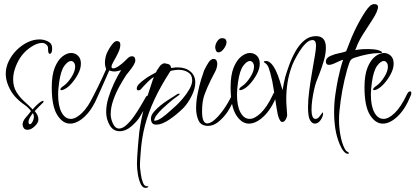

<svg xmlns="http://www.w3.org/2000/svg" viewBox="-20 -589 2023 935"><path d="M114 43Q101 43 95.5 34.5Q90 26 90 18Q90 2 104 -15Q109 -21 118 -31.5Q127 -42 131 -48Q118 -66 96 -81Q74 -96 53 -119Q34 -140 21 -170.5Q8 -201 8 -229Q8 -262 23 -292Q38 -322 60 -344Q84 -368 113 -382.5Q142 -397 173 -397Q194 -397 214 -387Q234 -377 234 -354Q234 -327 222 -327Q217 -327 215 -337Q214 -342 214 -347.5Q214 -353 214 -355Q214 -365 205 -372.5Q196 -380 185 -380Q162 -380 134 -362Q106 -344 87 -320Q68 -295 56 -263.5Q44 -232 44 -203Q44 -167 60 -141Q76 -115 98.5 -95Q121 -75 139 -56Q148 -67 158.5 -77Q169 -87 178 -93Q186 -98 189 -98Q192 -98 192 -95Q192 -90 183 -83Q181 -81 171.5 -71.5Q162 -62 149 -48Q157 -39 162 -29Q167 -19 167 -7Q167 9 149 26Q131 43 114 43ZM125 16Q132 16 138.5 3.5Q145 -9 145 -21Q145 -27 143 -32Q141 -37 140 -38Q132 -28 125.5 -16.5Q119 -5 119 4Q119 16 125 16Z M321 13Q285 13 258.5 -29.5Q232 -72 232 -164Q232 -224 247 -260.5Q262 -297 284 -314Q306 -331 326 -331Q346 -331 360 -317.5Q374 -304 374 -279Q374 -255 360 -228.5Q346 -202 326.5 -180.5Q307 -159 288 -152Q284 -150 278 -150Q274 -150 274 -153Q274 -161 290 -171Q310 -185 328 -213.5Q346 -242 346 -264Q346 -277 340 -284.5Q334 -292 326 -292Q311 -292 293.5 -268.5Q276 -245 268 -188Q266 -172 264.5 -157.5Q263 -143 263 -129Q263 -73 280 -41.5Q297 -10 325 -10Q349 -10 379 -38.5Q409 -67 438 -128Q445 -144 454 -144Q460 -144 460 -136Q460 -129 456 -121Q430 -57 393 -22Q356 13 321 13Z M563 50Q531 50 514 20.5Q497 -9 497 -44Q497 -77 508 -113Q519 -149 535.5 -184Q552 -219 570 -248Q552 -241 536 -241Q528 -241 522 -243Q516 -245 512 -246Q507 -234 494.5 -206Q482 -178 468.5 -147.5Q455 -117 445 -96Q429 -62 417 -62Q411 -62 411 -70Q411 -76 416 -86Q439 -129 459.5 -171Q480 -213 497 -252Q495 -257 493 -265.5Q491 -274 491 -284Q491 -295 493.5 -307.5Q496 -320 501 -332Q504 -339 512 -352.5Q520 -366 530 -377.5Q540 -389 549 -389Q566 -389 566 -371Q566 -354 555.5 -332Q545 -310 534 -291.5Q523 -273 523 -264Q523 -256 531 -256Q542 -256 558.5 -267.5Q575 -279 585 -289Q590 -294 601 -304.5Q612 -315 622 -315Q632 -315 635.5 -309Q639 -303 639 -295Q639 -286 631 -272.5Q623 -259 612.5 -246Q602 -233 595 -224Q581 -203 563 -171Q545 -139 532 -102.5Q519 -66 519 -33Q519 -11 530 13Q541 37 560 37Q577 37 596.5 19Q616 1 633.5 -24Q651 -49 664.5 -72Q678 -95 683 -104Q685 -109 690 -116.5Q695 -124 702 -124Q708 -124 708 -118Q708 -113 705.5 -106.5Q703 -100 701 -95Q692 -74 679 -51Q666 -28 661 -20Q647 3 619.5 26.5Q592 50 563 50Z M689 326Q674 326 665 306.5Q656 287 651.5 260Q647 233 647 210Q647 199 648 178Q649 157 651 133Q653 109 655 88Q657 67 658 56Q667 -12 685 -75.5Q703 -139 724 -200Q725 -202 726.5 -206Q728 -210 729 -210V-213Q719 -209 703.5 -194Q688 -179 681 -171Q674 -164 668 -156.5Q662 -149 654 -149Q646 -149 646 -158Q646 -169 657.5 -180.5Q669 -192 683 -202Q697 -213 713.5 -222Q730 -231 737 -235Q740 -237 741.5 -240Q743 -243 744 -246Q751 -257 758.5 -267Q766 -277 779 -281Q788 -280 799 -277Q810 -274 812 -263Q812 -259 814 -259V-258Q819 -258 826.5 -259.5Q834 -261 844 -261Q883 -261 907 -241Q931 -221 931 -188Q931 -157 913 -121.5Q895 -86 874 -64Q841 -31 804.5 -6.5Q768 18 742 18Q726 18 720.5 9.5Q715 1 715 -11Q715 -28 730 -45Q745 -62 760 -74Q777 -88 795.5 -100Q814 -112 827 -120Q834 -125 840.5 -129Q847 -133 852 -133Q855 -133 855 -130Q855 -128 843.5 -120Q832 -112 824 -106Q818 -101 803 -88.5Q788 -76 771.5 -60.5Q755 -45 743 -29Q731 -13 731 -1Q747 -1 766.5 -14.5Q786 -28 805.5 -46Q825 -64 839 -76Q852 -88 870 -109Q888 -130 902 -154Q916 -178 916 -198Q916 -224 896.5 -236.5Q877 -249 850 -249Q841 -249 827 -247Q813 -245 810 -243Q788 -209 768 -174Q748 -139 731 -102Q703 -42 686.5 20Q670 82 665 154Q664 171 662.5 190Q661 209 662 228Q663 238 666 260Q669 282 676 300Q683 318 695 318Q696 318 699 318Q702 318 702 319V322Q695 326 689 326Z M1044 -334Q1035 -334 1031.5 -343.5Q1028 -353 1028 -357Q1028 -373 1037.5 -387.5Q1047 -402 1059 -403H1062Q1074 -403 1078.5 -397.5Q1083 -392 1083 -384Q1083 -369 1070 -351.5Q1057 -334 1044 -334ZM993 24Q959 24 947 -2Q935 -28 935 -62Q935 -96 942.5 -133.5Q950 -171 959.5 -202Q969 -233 974 -246Q985 -269 996 -285.5Q1007 -302 1020 -302Q1029 -302 1033.5 -295.5Q1038 -289 1038 -279Q1038 -259 1027 -238.5Q1016 -218 1007 -200Q987 -159 975.5 -127Q964 -95 964 -47Q964 -16 970.5 -2Q977 12 989 12Q1005 12 1026 -6.5Q1047 -25 1069 -56Q1091 -87 1108 -123Q1119 -146 1125 -146Q1129 -146 1129 -138Q1129 -127 1120.5 -106.5Q1112 -86 1100.5 -65Q1089 -44 1079 -32Q1062 -10 1040 7Q1018 24 993 24Z M1192 13Q1156 13 1129.5 -29.5Q1103 -72 1103 -164Q1103 -224 1118 -260.5Q1133 -297 1155 -314Q1177 -331 1197 -331Q1217 -331 1231 -317.5Q1245 -304 1245 -279Q1245 -255 1231 -228.5Q1217 -202 1197.5 -180.5Q1178 -159 1159 -152Q1155 -150 1149 -150Q1145 -150 1145 -153Q1145 -161 1161 -171Q1181 -185 1199 -213.5Q1217 -242 1217 -264Q1217 -277 1211 -284.5Q1205 -292 1197 -292Q1182 -292 1164.5 -268.5Q1147 -245 1139 -188Q1137 -172 1135.5 -157.5Q1134 -143 1134 -129Q1134 -73 1151 -41.5Q1168 -10 1196 -10Q1220 -10 1250 -38.5Q1280 -67 1309 -128Q1316 -144 1325 -144Q1331 -144 1331 -136Q1331 -129 1327 -121Q1301 -57 1264 -22Q1227 13 1192 13Z M1513 13Q1500 13 1490 -3.5Q1480 -20 1480 -67Q1480 -104 1486 -148.5Q1492 -193 1499.5 -237Q1507 -281 1513 -315.5Q1519 -350 1519 -366Q1519 -394 1502 -394Q1486 -394 1469.5 -378Q1453 -362 1438.5 -339Q1424 -316 1413.5 -294.5Q1403 -273 1400 -263Q1386 -224 1380 -185.5Q1374 -147 1374 -106Q1374 -89 1375.5 -71Q1377 -53 1378 -34Q1380 -24 1372.5 -9.5Q1365 5 1355 5Q1348 5 1343 -4Q1338 -13 1336 -20Q1332 -32 1330 -45.5Q1328 -59 1326 -69Q1319 -110 1313 -152.5Q1307 -195 1296 -235Q1293 -246 1288.5 -258.5Q1284 -271 1275 -279Q1273 -281 1269 -283.5Q1265 -286 1265 -288Q1265 -292 1276 -292Q1288 -292 1300 -280Q1312 -268 1322 -248Q1334 -223 1342.5 -195Q1351 -167 1356 -150Q1362 -186 1369 -214Q1376 -238 1388 -271.5Q1400 -305 1418 -337.5Q1436 -370 1461 -391.5Q1486 -413 1519 -413Q1567 -413 1567 -357Q1567 -328 1557 -293.5Q1547 -259 1535.5 -230Q1524 -201 1520 -190Q1515 -176 1509.5 -152Q1504 -128 1500.5 -102Q1497 -76 1497 -54Q1497 -35 1501.5 -22.5Q1506 -10 1516 -10Q1526 -10 1534 -19.5Q1542 -29 1547.5 -37Q1553 -45 1553 -40Q1555 -25 1542.5 -6Q1530 13 1513 13Z M1674 160Q1664 160 1653.5 147.5Q1643 135 1634 113Q1619 77 1613 37.5Q1607 -2 1607 -42Q1607 -86 1613 -128Q1619 -170 1626 -204Q1631 -228 1638 -255Q1645 -282 1651 -298Q1645 -297 1632 -291Q1619 -285 1605.5 -279Q1592 -273 1582 -273Q1567 -273 1567 -290Q1567 -299 1573.5 -306Q1580 -313 1590 -317Q1610 -326 1634 -330.5Q1658 -335 1666 -340L1692 -406Q1696 -416 1706.5 -438.5Q1717 -461 1731.5 -487Q1746 -513 1760 -534Q1771 -550 1781 -559.5Q1791 -569 1803 -569Q1821 -569 1821 -555Q1821 -547 1814.5 -531Q1808 -515 1791 -489Q1772 -459 1752.5 -429.5Q1733 -400 1719 -368Q1718 -364 1714.5 -355.5Q1711 -347 1709 -345L1729 -348Q1737 -349 1747 -349.5Q1757 -350 1769 -350Q1786 -350 1801.5 -348.5Q1817 -347 1827 -343Q1832 -341 1836.5 -338.5Q1841 -336 1841 -334Q1841 -330 1815 -330Q1800 -330 1772.5 -325Q1745 -320 1710 -309Q1693 -304 1687 -295Q1681 -286 1671 -252Q1656 -198 1647 -148.5Q1638 -99 1633 -48Q1632 -38 1631.5 -27Q1631 -16 1631 -3Q1631 31 1637.5 68Q1644 105 1657 132Q1660 138 1663.5 143Q1667 148 1672 150Q1679 153 1679 157Q1679 160 1674 160Z M1844 13Q1808 13 1781.5 -29.5Q1755 -72 1755 -164Q1755 -224 1770 -260.5Q1785 -297 1807 -314Q1829 -331 1849 -331Q1869 -331 1883 -317.5Q1897 -304 1897 -279Q1897 -255 1883 -228.5Q1869 -202 1849.5 -180.5Q1830 -159 1811 -152Q1807 -150 1801 -150Q1797 -150 1797 -153Q1797 -161 1813 -171Q1833 -185 1851 -213.5Q1869 -242 1869 -264Q1869 -277 1863 -284.5Q1857 -292 1849 -292Q1834 -292 1816.5 -268.5Q1799 -245 1791 -188Q1789 -172 1787.5 -157.5Q1786 -143 1786 -129Q1786 -73 1803 -41.5Q1820 -10 1848 -10Q1872 -10 1902 -38.5Q1932 -67 1961 -128Q1968 -144 1977 -144Q1983 -144 1983 -136Q1983 -129 1979 -121Q1953 -57 1916 -22Q1879 13 1844 13Z"/></svg>

Font: Inspiration
Style: Regular
Weight: 400
Designer: Robert E. Leuschke
Foundry: Robert E. Leuschke
Version: Version 2.010; ttfautohint (v1.8.3)